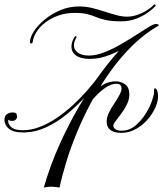

<svg xmlns="http://www.w3.org/2000/svg" viewBox="-80 -596 735 864"><path d="M117 248Q146 148 187.5 55.5Q229 -37 276.5 -118Q324 -199 370.5 -262.5Q417 -326 455 -367Q437 -358 415.5 -349.5Q394 -341 371.5 -336Q349 -331 325 -331Q283 -331 262.5 -346Q242 -361 241.5 -384.5Q241 -408 257 -432Q260 -435 263 -432.5Q266 -430 264 -427Q251 -406 253 -387.5Q255 -369 272.5 -357.5Q290 -346 321 -346Q350 -346 385 -359Q420 -372 455.5 -392Q491 -412 523 -432.5Q555 -453 579.5 -468.5Q604 -484 615 -487Q617 -487 618.5 -487.5Q620 -488 622 -488Q629 -488 633 -485.5Q637 -483 631 -479Q570 -444 516.5 -391.5Q463 -339 417 -275Q371 -211 333.5 -141.5Q296 -72 267 -2Q238 68 218.5 132Q199 196 188 248Q188 248 174 246Q160 244 154 244Q140 244 128.5 246Q117 248 117 248ZM24 0Q-21 0 -40.5 -17Q-60 -34 -60 -56Q-60 -73 -49.5 -81.5Q-39 -90 -23 -90Q-7 -90 -5 -81.5Q-3 -73 -3 -70Q-3 -64 -9 -58Q-15 -52 -25 -52Q-35 -52 -39.5 -54.5Q-44 -57 -44 -57Q-44 -57 -42.5 -45.5Q-41 -34 -27 -22Q-13 -10 23 -10Q61 -10 99.5 -25Q138 -40 175 -65Q212 -90 247 -122Q282 -154 312.5 -189Q343 -224 368 -258Q376 -268 381.5 -265.5Q387 -263 379 -252Q346 -207 305.5 -162.5Q265 -118 219.5 -81Q174 -44 125 -22Q76 0 24 0ZM465 2Q435 2 417.5 -10.5Q400 -23 400 -48Q400 -68 410 -88.5Q420 -109 433.5 -129Q447 -149 457 -167.5Q467 -186 467 -200Q467 -207 462 -213Q457 -219 444 -219Q422 -219 399.5 -204.5Q377 -190 358.5 -171.5Q340 -153 329 -138.5Q318 -124 318 -124Q318 -124 323.5 -140.5Q329 -157 333 -167Q335 -175 350 -190Q365 -205 389 -217.5Q413 -230 441 -230Q464 -230 483 -216.5Q502 -203 502 -171Q502 -148 491 -126Q480 -104 466 -85Q452 -66 441 -52Q430 -38 430 -30Q430 -23 438 -15.5Q446 -8 468 -8Q502 -8 529 -30.5Q556 -53 575.5 -84.5Q595 -116 604.5 -144Q614 -172 613 -182Q612 -196 616.5 -198.5Q621 -201 628 -187Q636 -160 625 -127.5Q614 -95 590.5 -65.5Q567 -36 534.5 -17Q502 2 465 2ZM55 -407Q55 -428 72.5 -455Q90 -482 120.5 -507.5Q151 -533 191 -550Q231 -567 277 -567Q306 -567 334.5 -560Q363 -553 390.5 -544Q418 -535 443.5 -528Q469 -521 492 -521Q515 -521 539 -529.5Q563 -538 582.5 -550.5Q602 -563 612 -574Q614 -575 615 -575.5Q616 -576 617 -576Q619 -576 620 -573.5Q621 -571 618 -567Q607 -555 584.5 -539Q562 -523 532 -511.5Q502 -500 465 -500Q424 -500 398 -505.5Q372 -511 353 -519Q334 -527 312 -532.5Q290 -538 256 -538Q217 -538 184 -526.5Q151 -515 125.5 -496Q100 -477 85 -453.5Q70 -430 67 -407Q66 -400 60.5 -400Q55 -400 55 -407Z"/></svg>

Font: Kapakana
Style: Regular
Weight: 400
Designer: Kousuke Nagai
Version: Version 1.002